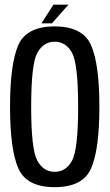

<svg xmlns="http://www.w3.org/2000/svg" viewBox="-20 -793 470 818"><path d="M212.8 4.4Q333.1 4.4 368.3 -76Q403.4 -156.5 403.4 -337.7Q403.4 -518.8 368.3 -599.7Q333.1 -680.5 212.8 -680.5Q92.4 -680.5 57.6 -600.1Q22.8 -519.6 22.8 -337.7Q22.8 -156.5 58 -76Q93.1 4.4 212.8 4.4ZM212.8 -60.9Q165.4 -60.9 139.1 -108.5Q112.8 -156.2 112.8 -337.7Q112.8 -520.8 139.1 -568Q165.4 -615.3 212.8 -615.3Q260.8 -615.3 286.9 -568Q312.9 -520.8 312.9 -337.7Q312.9 -156.2 286.9 -108.5Q260.8 -60.9 212.8 -60.9ZM156.4 -693.5H201.2L271.8 -773.2H207.8Z"/></svg>

Font: Anybody Thin Condensed
Style: Regular
Weight: 100
Width: 3
Version: Version 1.113;gftools[0.9.25]